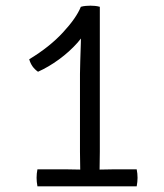

<svg xmlns="http://www.w3.org/2000/svg" viewBox="-20 -657 580 677"><path d="M332 -122Q332 -102 331.5 -85.5Q331 -69 331 -48V-28H263V-48Q263 -69 262.5 -85.5Q262 -102 262 -122V-397Q262 -412 263 -442.5Q264 -473 265 -503.8Q266 -534.5 266 -550L265 -633Q273.5 -635.5 282.5 -636.2Q291.5 -637 299 -637Q306.5 -637 314.8 -636.2Q323 -635.5 332 -633ZM210 -60Q220 -60 237.8 -59.5Q255.5 -59 265 -59H329Q339 -59 357 -59.5Q375 -60 384 -60H462Q465 -45 465 -30Q465 -16.5 462 0H112Q109 -16.5 109 -30Q109 -45 112 -60ZM83 -448Q155 -491.5 202.2 -542.8Q249.5 -594 265 -633L294 -573Q282.5 -539.5 253.8 -507Q225 -474.5 188 -447.5Q151 -420.5 114 -404Q102 -412.5 94.5 -423.2Q87 -434 83 -448Z"/></svg>

Font: Signika Negative Light Light
Style: Regular
Weight: 300
Version: Version 2.001